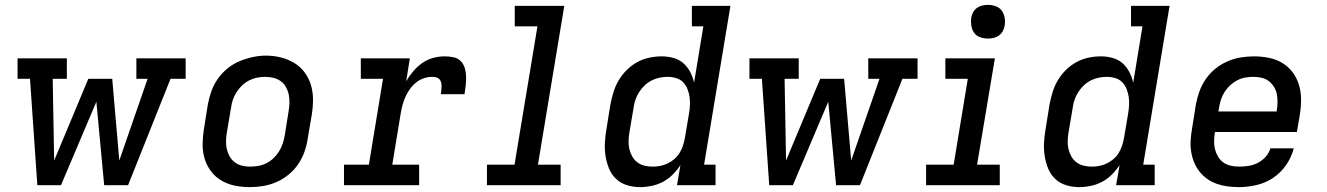

<svg xmlns="http://www.w3.org/2000/svg" viewBox="-20 -759 5440 787"><path d="M133 0 103 -436H52V-520H254V-436H196L202 -101L342 -436H440L469 -101L585 -436H539V-520H741V-436H679L505 0H407L375 -342L230 0Z M1004 8Q973 8 943 2Q913 -4 887.5 -19Q862 -34 844.5 -57.5Q827 -81 818.5 -109.5Q810 -138 810.5 -169Q811 -200 816 -231L832 -331Q837 -358 846.5 -385Q856 -412 872.5 -435.5Q889 -459 912 -478Q935 -497 961.5 -508Q988 -519 1015.5 -525Q1043 -531 1070 -531Q1102 -531 1131.5 -523.5Q1161 -516 1186 -501Q1211 -486 1228.5 -462.5Q1246 -439 1254.5 -410.5Q1263 -382 1263 -351Q1263 -320 1258 -289L1241 -189Q1237 -162 1227.5 -135.5Q1218 -109 1201.5 -85Q1185 -61 1162 -42.5Q1139 -24 1112.5 -12.5Q1086 -1 1058.5 3.5Q1031 8 1004 8ZM1005 -76Q1022 -76 1039 -79Q1056 -82 1072 -90Q1088 -98 1101 -110.5Q1114 -123 1123.5 -138Q1133 -153 1138.5 -169.5Q1144 -186 1147 -203L1163 -303Q1166 -320 1166.5 -337.5Q1167 -355 1163.5 -371.5Q1160 -388 1152 -402.5Q1144 -417 1130.5 -426.5Q1117 -436 1100.5 -440Q1084 -444 1066 -444Q1049 -444 1032.5 -440.5Q1016 -437 1000.5 -429Q985 -421 972 -408.5Q959 -396 949.5 -381Q940 -366 934.5 -350Q929 -334 927 -317L910 -217Q907 -200 906.5 -182.5Q906 -165 909.5 -149Q913 -133 921 -118.5Q929 -104 942 -94Q955 -84 971.5 -80Q988 -76 1005 -76Q1005 -76 1005 -76Q1005 -76 1005 -76Z M1390 0V-84H1492L1550 -436H1459V-520H1660L1645 -426Q1657 -447 1673.5 -466.5Q1690 -486 1710.5 -500.5Q1731 -515 1755 -521.5Q1779 -528 1802 -528Q1820 -528 1838 -524.5Q1856 -521 1868 -509Q1880 -497 1885 -480.5Q1890 -464 1890.5 -445.5Q1891 -427 1889 -409Q1887 -391 1884 -373H1787Q1788 -381 1789 -389Q1790 -397 1790 -405.5Q1790 -414 1788 -421.5Q1786 -429 1781 -434.5Q1776 -440 1768 -442Q1760 -444 1752 -444Q1735 -444 1718 -438.5Q1701 -433 1686.5 -421.5Q1672 -410 1661 -395Q1650 -380 1642.5 -363.5Q1635 -347 1630.5 -330.5Q1626 -314 1623 -297L1588 -84H1698V0Z M1976 0V-84H2089L2183 -651H2090V-735H2293L2185 -84H2278V0Z M2604 8Q2575 8 2549.5 0Q2524 -8 2505 -26Q2486 -44 2476 -69Q2466 -94 2462 -120.5Q2458 -147 2459.5 -175Q2461 -203 2466 -231L2482 -331Q2487 -356 2494.5 -381Q2502 -406 2515.5 -429Q2529 -452 2548.5 -471.5Q2568 -491 2591.5 -504Q2615 -517 2641 -522.5Q2667 -528 2692 -528Q2717 -528 2740.5 -521.5Q2764 -515 2781 -500Q2798 -485 2809 -464Q2820 -443 2825 -420L2863 -651H2816V-735H2974L2866 -84H2913V0H2755L2769 -82Q2755 -61 2737 -43Q2719 -25 2697 -13.5Q2675 -2 2651 3Q2627 8 2604 8ZM2655 -76Q2671 -76 2686.5 -79Q2702 -82 2716.5 -89Q2731 -96 2744 -107Q2757 -118 2765.5 -132Q2774 -146 2779 -161Q2784 -176 2787 -192L2804 -292Q2807 -310 2808 -327.5Q2809 -345 2806.5 -362Q2804 -379 2797.5 -395Q2791 -411 2779.5 -422.5Q2768 -434 2751 -439Q2734 -444 2717 -444Q2700 -444 2683 -440.5Q2666 -437 2650.5 -429Q2635 -421 2622 -408.5Q2609 -396 2599.5 -381Q2590 -366 2584.5 -350Q2579 -334 2577 -317L2560 -217Q2557 -200 2556.5 -182.5Q2556 -165 2559.5 -149Q2563 -133 2571 -118.5Q2579 -104 2592 -94Q2605 -84 2621.5 -80Q2638 -76 2655 -76Q2655 -76 2655 -76Q2655 -76 2655 -76Z M3133 0 3103 -436H3052V-520H3254V-436H3196L3202 -101L3342 -436H3440L3469 -101L3585 -436H3539V-520H3741V-436H3679L3505 0H3407L3375 -342L3230 0Z M3776 0V-84H3889L3947 -436H3855V-520H4058L3985 -84H4078V0ZM4030 -601Q4013 -601 3997.5 -606.5Q3982 -612 3973 -624.5Q3964 -637 3961.5 -653.5Q3959 -670 3961 -687Q3963 -698 3969 -709Q3975 -720 3985 -727Q3995 -734 4006.5 -736.5Q4018 -739 4030 -739Q4046 -739 4061.5 -733.5Q4077 -728 4086 -715.5Q4095 -703 4098 -686.5Q4101 -670 4098 -653Q4096 -642 4090 -631Q4084 -620 4074 -613Q4064 -606 4052.5 -603.5Q4041 -601 4030 -601Z M4404 8Q4375 8 4349.5 0Q4324 -8 4305 -26Q4286 -44 4276 -69Q4266 -94 4262 -120.5Q4258 -147 4259.5 -175Q4261 -203 4266 -231L4282 -331Q4287 -356 4294.5 -381Q4302 -406 4315.5 -429Q4329 -452 4348.5 -471.5Q4368 -491 4391.5 -504Q4415 -517 4441 -522.5Q4467 -528 4492 -528Q4517 -528 4540.5 -521.5Q4564 -515 4581 -500Q4598 -485 4609 -464Q4620 -443 4625 -420L4663 -651H4616V-735H4774L4666 -84H4713V0H4555L4569 -82Q4555 -61 4537 -43Q4519 -25 4497 -13.5Q4475 -2 4451 3Q4427 8 4404 8ZM4455 -76Q4471 -76 4486.5 -79Q4502 -82 4516.5 -89Q4531 -96 4544 -107Q4557 -118 4565.5 -132Q4574 -146 4579 -161Q4584 -176 4587 -192L4604 -292Q4607 -310 4608 -327.5Q4609 -345 4606.5 -362Q4604 -379 4597.5 -395Q4591 -411 4579.5 -422.5Q4568 -434 4551 -439Q4534 -444 4517 -444Q4500 -444 4483 -440.5Q4466 -437 4450.5 -429Q4435 -421 4422 -408.5Q4409 -396 4399.5 -381Q4390 -366 4384.5 -350Q4379 -334 4377 -317L4360 -217Q4357 -200 4356.5 -182.5Q4356 -165 4359.5 -149Q4363 -133 4371 -118.5Q4379 -104 4392 -94Q4405 -84 4421.5 -80Q4438 -76 4455 -76Q4455 -76 4455 -76Q4455 -76 4455 -76Z M5059 8Q5035 8 5012 5Q4989 2 4967.5 -5.5Q4946 -13 4928 -26Q4910 -39 4896.5 -56Q4883 -73 4874.5 -94Q4866 -115 4862.5 -137.5Q4859 -160 4860.5 -184Q4862 -208 4866 -231L4882 -331Q4887 -358 4896.5 -384.5Q4906 -411 4922.5 -435Q4939 -459 4962 -477.5Q4985 -496 5011.5 -507.5Q5038 -519 5065.5 -523.5Q5093 -528 5120 -528Q5151 -528 5181 -522Q5211 -516 5236 -501Q5261 -486 5278.5 -462.5Q5296 -439 5304.5 -410.5Q5313 -382 5313 -351Q5313 -320 5308 -289L5296 -218H4960V-217Q4957 -200 4956.5 -182Q4956 -164 4960 -148Q4964 -132 4972.5 -117.5Q4981 -103 4994 -93.5Q5007 -84 5024 -80Q5041 -76 5059 -76Q5078 -76 5097.5 -79Q5117 -82 5135 -91Q5153 -100 5167.5 -116Q5182 -132 5187 -151H5283Q5274 -115 5252 -83Q5230 -51 5198.5 -30Q5167 -9 5130.5 -0.5Q5094 8 5059 8ZM5213 -302V-303Q5216 -320 5216.5 -337.5Q5217 -355 5214 -371.5Q5211 -388 5202.5 -402Q5194 -416 5181.5 -426Q5169 -436 5152.5 -440Q5136 -444 5118 -444Q5101 -444 5084 -441Q5067 -438 5051.5 -430Q5036 -422 5022.5 -409.5Q5009 -397 4999.5 -382Q4990 -367 4984.5 -350.5Q4979 -334 4977 -317L4974 -302Z"/></svg>

Font: Iosevka Etoile Medium Oblique
Style: Regular
Weight: 500
Italic angle: -9°
Designer: Belleve Invis
Foundry: Belleve Invis
Version: Version 15.5.2; ttfautohint (v1.8.4)